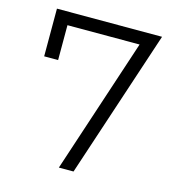

<svg xmlns="http://www.w3.org/2000/svg" viewBox="-104 -782 794 870"><g transform="rotate(15 293.0 -346.5)"><path d="M251 0 460 -633.3H121.6V-469.7H56.2V-693.4H549.3L319.8 0Z"/></g></svg>

Font: CaskaydiaMono NF Light
Style: Regular
Weight: 300
Designer: Aaron Bell
Foundry: Saja Typeworks
Version: Version 2111.001; ttfautohint (v1.8.4);Nerd Fonts 3.1.1